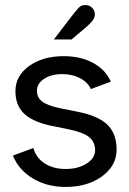

<svg xmlns="http://www.w3.org/2000/svg" viewBox="-20 -727 511 759"><path d="M317 -707Q333 -707 344 -696.5Q355 -686 355 -669Q355 -655 340.5 -639Q326 -623 283 -588Q268 -576 263 -571H193Q277 -682 289 -694Q299 -707 317 -707ZM441 -136Q441 -72 383.5 -30Q326 12 239 12Q166 12 110 -21.5Q54 -55 31 -112L112 -142Q122 -104 156 -81.5Q190 -59 239 -59Q289 -59 322.5 -80.5Q356 -102 356 -133Q356 -167 331 -186Q306 -205 246 -217L177 -231Q106 -247 73.5 -279.5Q41 -312 41 -367Q41 -427 95 -466Q149 -505 232 -505Q299 -505 348.5 -478Q398 -451 418 -404L339 -375Q327 -402 296.5 -418Q266 -434 226 -434Q183 -434 154.5 -415.5Q126 -397 126 -368Q126 -341 147.5 -325Q169 -309 218 -299L283 -286Q367 -270 404 -234.5Q441 -199 441 -136Z"/></svg>

Font: Atkinson Hyperlegible Pro
Style: Regular
Weight: 400
Designer: Elliott Scott, Megan Eiswerth, Linus Boman, Theodore Petrosky, Jacob Perez
Foundry: Braille Institute
Version: Version 1.5.1